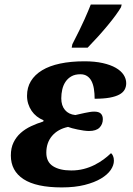

<svg xmlns="http://www.w3.org/2000/svg" viewBox="-20 -816 584 846"><path d="M252 9.8Q139.6 9.8 83.7 -26.6Q27.8 -63 27.8 -130.9Q27.8 -164.1 39.6 -188.2Q51.3 -212.4 71 -230Q90.8 -247.6 116.7 -259.8Q142.6 -272 170.9 -280.8L171.9 -286.1Q155.8 -292.5 142.3 -303Q128.9 -313.5 119.4 -327.4Q109.9 -341.3 104.5 -358.2Q99.1 -375 99.1 -394Q99.1 -430.7 116.2 -458.7Q133.3 -486.8 165.5 -506.3Q197.8 -525.9 244.9 -535.9Q292 -545.9 352.1 -545.9Q397.9 -545.9 432.6 -538.1Q467.3 -530.3 490.2 -517.1Q513.2 -503.9 524.7 -486.3Q536.1 -468.8 536.1 -449.2Q536.1 -433.6 529.1 -420.9Q522 -408.2 505.9 -399.4Q489.7 -390.6 463.1 -385.7Q436.5 -380.9 397 -380.9Q397 -404.3 393.8 -424.3Q390.6 -444.3 383.3 -458.5Q376 -472.7 364 -480.7Q352.1 -488.8 334 -488.8Q310.5 -488.8 294.7 -479.7Q278.8 -470.7 268.8 -455.8Q258.8 -440.9 254.4 -421.9Q250 -402.8 250 -382.8Q250 -350.6 266.4 -331.3Q282.7 -312 312 -309.1Q320.8 -311 331.5 -313.5Q342.3 -315.9 353.5 -318.4Q364.7 -320.8 375.5 -322.5Q386.2 -324.2 395 -324.2Q415.5 -324.2 424.3 -315.4Q433.1 -306.6 433.1 -291Q433.1 -268.6 418.5 -253.7Q403.8 -238.8 372.1 -238.8Q361.8 -238.8 348.4 -240.7Q335 -242.7 321.8 -245.4Q308.6 -248 297.1 -251.2Q285.6 -254.4 279.8 -256.8Q234.9 -247.1 209.5 -217.3Q184.1 -187.5 184.1 -143.1Q184.1 -102.5 213.6 -83.7Q243.2 -64.9 293.9 -64.9Q323.2 -64.9 348.9 -71.5Q374.5 -78.1 396.2 -89.1Q418 -100.1 436.3 -113.5Q454.6 -127 469.2 -141.1Q473.6 -138.2 477.8 -129.4Q481.9 -120.6 481.9 -107.9Q481.9 -87.9 467.8 -67.1Q453.6 -46.4 425 -29.3Q396.5 -12.2 353.3 -1.2Q310.1 9.8 252 9.8ZM298.8 -621.1Q334.5 -690.4 352.3 -730.5Q370.1 -770.5 379.9 -795.9H516.1L513.2 -784.2Q494.6 -752.4 454.8 -704.3Q415 -656.2 366.2 -606H295.9Z"/></svg>

Font: Droid Serif
Style: Bold Italic
Weight: 700
Italic angle: -12°
Designer: Monotype Design team
Foundry: Monotype Imaging Inc.
Version: Version 1.03